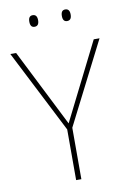

<svg xmlns="http://www.w3.org/2000/svg" viewBox="-97 -953 672 1011"><g transform="rotate(-10 238.5 -447.5)"><path d="M239 -301 446 -714H477L254 -275V0H226V-271L0 -714H31ZM302 -864Q302 -833 325 -833Q349 -833 349 -864Q349 -895 325 -895Q302 -895 302 -864ZM128 -864Q128 -833 151 -833Q175 -833 175 -864Q175 -895 151 -895Q128 -895 128 -864Z"/></g></svg>

Font: Noto Sans Display Thin
Style: Regular
Weight: 250
Designer: Monotype Design Team
Foundry: Monotype Imaging Inc.
Version: Version 1.900